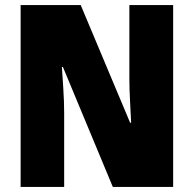

<svg xmlns="http://www.w3.org/2000/svg" viewBox="-20 -734 760 754"><path d="M660 0V-714H488V-425Q488 -384 491 -331Q494 -278 495 -252H491L297 -714H61V0H232V-290Q232 -334 228.5 -388Q225 -442 223 -471H227L423 0Z"/></svg>

Font: Noto Sans Display SemiCondensed Black
Style: Regular
Weight: 900
Width: 4
Designer: Monotype Design Team
Foundry: Monotype Imaging Inc.
Version: Version 1.900